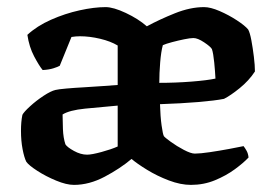

<svg xmlns="http://www.w3.org/2000/svg" viewBox="-20 -520 755 540"><path d="M188 0Q167 0 138 -12Q109 -24 85 -39.5Q61 -55 54 -65Q48 -77 43.5 -100.5Q39 -124 39 -152Q39 -178 43 -197Q47 -205 64.5 -221Q82 -237 102.5 -250.5Q123 -264 136 -267Q144 -269 166.5 -271Q189 -273 216.5 -274.5Q244 -276 270 -278Q296 -280 311 -281V-392Q291 -404 261.5 -411Q232 -418 205 -418Q193 -418 181 -416L148 -335Q143 -332 130.5 -328Q118 -324 100 -323Q90 -335 76 -361.5Q62 -388 57 -422Q84 -447 123.5 -464.5Q163 -482 204 -491Q245 -500 277 -500Q299 -500 334 -483.5Q369 -467 393 -446Q428 -465 471.5 -482.5Q515 -500 554 -500Q572 -500 597.5 -489Q623 -478 646 -463Q669 -448 678 -437Q683 -428 687 -406.5Q691 -385 694 -360.5Q697 -336 697 -319Q680 -293 654 -272Q628 -251 610 -242Q585 -237 537.5 -233Q490 -229 430 -227Q431 -192 434.5 -167Q438 -142 441 -137Q444 -133 460.5 -121Q477 -109 497 -98.5Q517 -88 528 -88Q543 -88 570 -92Q597 -96 624 -101Q651 -106 665 -109Q669 -104 673.5 -96Q678 -88 679 -77Q665 -62 640.5 -44Q616 -26 584.5 -13Q553 0 517 0Q488 0 455 -12.5Q422 -25 393.5 -42.5Q365 -60 350 -73Q318 -46 274.5 -23Q231 0 188 0ZM428 -287Q474 -287 518.5 -290.5Q563 -294 586 -299Q585 -319 582.5 -344.5Q580 -370 576 -382Q572 -389 554 -401Q536 -413 524 -413Q515 -413 498 -409.5Q481 -406 464 -401.5Q447 -397 438 -393Q433 -375 430.5 -344.5Q428 -314 428 -287ZM225 -85Q238 -85 265.5 -92.5Q293 -100 311 -108V-223Q264 -219 219.5 -214.5Q175 -210 156 -198Q156 -181 157 -156.5Q158 -132 164 -114Q169 -106 188 -95.5Q207 -85 225 -85Z"/></svg>

Font: Texturina 72pt
Style: Bold
Weight: 700
Designer: Guillermo Torres Carreño
Foundry: Omnibus-Type
Version: Version 1.002; ttfautohint (v1.8.3)